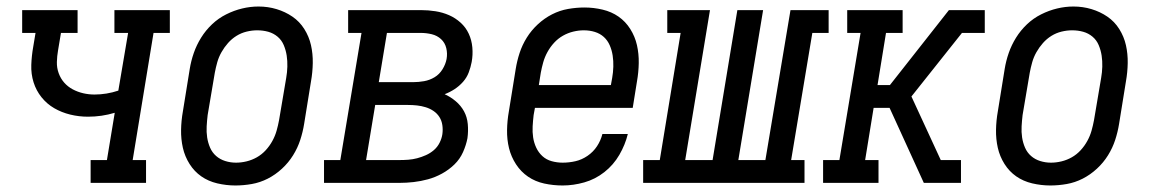

<svg xmlns="http://www.w3.org/2000/svg" viewBox="-20 -561 3540 589"><path d="M258 0V-70H308L332 -215Q312 -209 291.5 -206Q271 -203 250 -203Q222 -203 195.5 -209.5Q169 -216 146.5 -229Q124 -242 107.5 -262.5Q91 -283 83 -308.5Q75 -334 76 -362Q77 -390 82 -418L89 -460H48V-530H218V-460H167L158 -406Q155 -389 154.5 -371Q154 -353 160 -336.5Q166 -320 177 -307.5Q188 -295 203 -287Q218 -279 235 -275Q252 -271 270 -271Q288 -271 306.5 -274Q325 -277 343 -283L373 -460H331V-530H501V-460H451L387 -70H428V0Z M702 8Q674 8 646.5 1.5Q619 -5 597.5 -20Q576 -35 561.5 -58Q547 -81 541 -107.5Q535 -134 535.5 -162.5Q536 -191 541 -219L562 -349Q566 -374 574.5 -398.5Q583 -423 597 -445.5Q611 -468 630.5 -486.5Q650 -505 674 -517Q698 -529 723 -535Q748 -541 773 -541Q802 -541 828.5 -533Q855 -525 877 -510Q899 -495 913.5 -472Q928 -449 934 -422.5Q940 -396 939.5 -367.5Q939 -339 934 -311L913 -181Q909 -156 901 -131.5Q893 -107 879 -84.5Q865 -62 845 -43.5Q825 -25 801.5 -13Q778 -1 752.5 3.5Q727 8 702 8ZM704 -62Q720 -62 736.5 -66Q753 -70 768 -78.5Q783 -87 795 -100Q807 -113 815.5 -128.5Q824 -144 828.5 -160Q833 -176 836 -192L858 -322Q861 -339 861.5 -356.5Q862 -374 859.5 -390.5Q857 -407 850.5 -422.5Q844 -438 831.5 -448.5Q819 -459 803 -463.5Q787 -468 769 -468Q753 -468 736.5 -464Q720 -460 705.5 -451Q691 -442 679.5 -429Q668 -416 659.5 -401Q651 -386 646.5 -370Q642 -354 639 -338L617 -208Q615 -191 614 -173.5Q613 -156 615.5 -139.5Q618 -123 624.5 -108Q631 -93 643 -82.5Q655 -72 671 -67Q687 -62 704 -62Z M974 0V-70H1024L1089 -460H1048V-530H1271Q1294 -530 1316 -526.5Q1338 -523 1357.5 -514.5Q1377 -506 1393 -491.5Q1409 -477 1418 -457.5Q1427 -438 1429 -415.5Q1431 -393 1427 -371Q1424 -355 1418 -339Q1412 -323 1400.5 -310Q1389 -297 1374.5 -287.5Q1360 -278 1344 -272Q1362 -264 1378 -250.5Q1394 -237 1403.5 -219.5Q1413 -202 1415 -180.5Q1417 -159 1414 -137Q1410 -116 1400.5 -94.5Q1391 -73 1374 -56.5Q1357 -40 1336 -28.5Q1315 -17 1293 -11Q1271 -5 1249 -2.5Q1227 0 1206 0ZM1142 -309H1248Q1264 -309 1281 -312Q1298 -315 1313 -324Q1328 -333 1337.5 -348.5Q1347 -364 1350 -380Q1353 -397 1349 -413.5Q1345 -430 1333 -441Q1321 -452 1304.5 -456Q1288 -460 1271 -460H1167ZM1103 -70H1206Q1219 -70 1232.5 -71Q1246 -72 1259.5 -75.5Q1273 -79 1286.5 -85Q1300 -91 1311 -100.5Q1322 -110 1328.5 -123Q1335 -136 1337 -149Q1339 -163 1337 -177Q1335 -191 1328 -202Q1321 -213 1310 -220.5Q1299 -228 1286 -232Q1273 -236 1259.5 -237.5Q1246 -239 1232 -239H1131Z M1706 8Q1677 8 1649.5 2Q1622 -4 1600 -19Q1578 -34 1563 -57Q1548 -80 1541.5 -106.5Q1535 -133 1535.5 -162Q1536 -191 1541 -219L1562 -349Q1566 -374 1574 -398.5Q1582 -423 1596 -445.5Q1610 -468 1630 -486.5Q1650 -505 1673.5 -517Q1697 -529 1722.5 -533.5Q1748 -538 1773 -538Q1801 -538 1828.5 -531.5Q1856 -525 1877.5 -510Q1899 -495 1913.5 -472Q1928 -449 1934 -422.5Q1940 -396 1939.5 -367.5Q1939 -339 1934 -311L1921 -230H1621L1617 -208Q1615 -191 1614 -173.5Q1613 -156 1615.5 -139.5Q1618 -123 1625 -108Q1632 -93 1644 -82Q1656 -71 1672.5 -66.5Q1689 -62 1706 -62Q1726 -62 1745.5 -66.5Q1765 -71 1782.5 -83Q1800 -95 1811.5 -112.5Q1823 -130 1828 -150H1906Q1898 -117 1880 -86Q1862 -55 1834 -33Q1806 -11 1772.5 -1.5Q1739 8 1706 8ZM1633 -300H1854L1858 -322Q1861 -339 1861.5 -356.5Q1862 -374 1859.5 -390.5Q1857 -407 1850.5 -422Q1844 -437 1832.5 -447.5Q1821 -458 1805 -463Q1789 -468 1771 -468Q1755 -468 1738.5 -464Q1722 -460 1707 -451.5Q1692 -443 1680 -430Q1668 -417 1659.5 -401.5Q1651 -386 1646.5 -370Q1642 -354 1639 -338Z M1953 0V-70H2004L2068 -460H2027V-530H2158L2082 -70H2166L2242 -530H2321L2245 -70H2328L2405 -530H2522V-460H2472L2407 -70H2448V0Z M2505 0V-70H2555L2620 -460H2579V-530H2749V-460H2698L2672 -300H2710L2891 -530H3001V-460H2931L2776 -265L2866 -70H2928V0H2814L2741 -160L2709 -230H2660L2634 -70H2675V0Z M3202 8Q3174 8 3146.5 1.5Q3119 -5 3097.5 -20Q3076 -35 3061.5 -58Q3047 -81 3041 -107.5Q3035 -134 3035.5 -162.5Q3036 -191 3041 -219L3062 -349Q3066 -374 3074.5 -398.5Q3083 -423 3097 -445.5Q3111 -468 3130.5 -486.5Q3150 -505 3174 -517Q3198 -529 3223 -535Q3248 -541 3273 -541Q3302 -541 3328.5 -533Q3355 -525 3377 -510Q3399 -495 3413.5 -472Q3428 -449 3434 -422.5Q3440 -396 3439.5 -367.5Q3439 -339 3434 -311L3413 -181Q3409 -156 3401 -131.5Q3393 -107 3379 -84.5Q3365 -62 3345 -43.5Q3325 -25 3301.5 -13Q3278 -1 3252.5 3.5Q3227 8 3202 8ZM3204 -62Q3220 -62 3236.5 -66Q3253 -70 3268 -78.5Q3283 -87 3295 -100Q3307 -113 3315.5 -128.5Q3324 -144 3328.5 -160Q3333 -176 3336 -192L3358 -322Q3361 -339 3361.5 -356.5Q3362 -374 3359.5 -390.5Q3357 -407 3350.5 -422.5Q3344 -438 3331.5 -448.5Q3319 -459 3303 -463.5Q3287 -468 3269 -468Q3253 -468 3236.5 -464Q3220 -460 3205.5 -451Q3191 -442 3179.5 -429Q3168 -416 3159.5 -401Q3151 -386 3146.5 -370Q3142 -354 3139 -338L3117 -208Q3115 -191 3114 -173.5Q3113 -156 3115.5 -139.5Q3118 -123 3124.5 -108Q3131 -93 3143 -82.5Q3155 -72 3171 -67Q3187 -62 3204 -62Z"/></svg>

Font: Iosevka Curly Slab Oblique
Style: Regular
Weight: 400
Italic angle: -9°
Monospace: yes
Designer: Belleve Invis
Foundry: Belleve Invis
Version: Version 11.1.0; ttfautohint (v1.8.3)